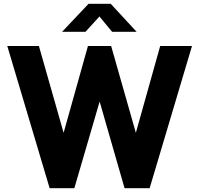

<svg xmlns="http://www.w3.org/2000/svg" viewBox="-20 -982 1039 1002"><path d="M761 0H630L500 -452L368 0H239L18 -742H183L312 -289L439 -742H560L689 -289L816 -742H982ZM499 -896 426 -816H304L442 -962H558L693 -816H565Z"/></svg>

Font: Morrison
Style: Bold
Weight: 700
Designer: Pablo Impallari, Rodrigo Fuenzalida (Modified by Dan O. Williams)
Version: Version 0.03;June 6, 2019;FontCreator 11.5.0.2425 64-bit; tt